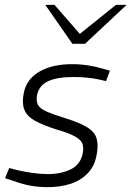

<svg xmlns="http://www.w3.org/2000/svg" viewBox="-20 -766 543 793"><path d="M176 7Q140 7 106.5 1Q73 -5 38 -18L1 -30L18 -72L53 -63Q84 -56 116 -51.5Q148 -47 178 -47Q233 -47 273 -67Q313 -87 322 -134Q326 -156 320.5 -172Q315 -188 290.5 -202Q266 -216 214 -231Q157 -249 124 -267.5Q91 -286 80.5 -313Q70 -340 78 -381Q89 -439 142.5 -470Q196 -501 278 -501Q312 -501 344 -496Q376 -491 406 -482L434 -474L418 -431L392 -437Q365 -443 337.5 -445.5Q310 -448 285 -448Q216 -448 178.5 -430.5Q141 -413 133 -373Q129 -350 136 -334.5Q143 -319 170 -306.5Q197 -294 252 -277Q310 -259 340.5 -240Q371 -221 379 -194Q387 -167 379 -126Q371 -80 342 -50Q313 -20 270.5 -6.5Q228 7 176 7ZM279 -585 301 -619 459 -746H503L331 -585ZM279 -585 167 -746H205L322 -612L331 -585Z"/></svg>

Font: REM ExtraLight
Style: Italic
Weight: 250
Italic angle: -11°
Designer: Octavio Pardo
Foundry: Ashler Design
Version: Version 1.005;gftools[0.9.28]